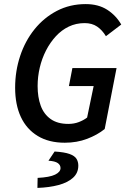

<svg xmlns="http://www.w3.org/2000/svg" viewBox="-20 -686 640 939"><path d="M297 12Q219 12 164.5 -21Q110 -54 82 -114Q54 -174 54 -257Q54 -338 78.5 -412Q103 -486 149 -543Q195 -600 258.5 -633Q322 -666 399 -666Q461 -666 504 -638.5Q547 -611 573 -566L498 -509Q480 -539 455 -556Q430 -573 394 -573Q352 -573 316.5 -556Q281 -539 253 -508.5Q225 -478 205 -439Q185 -400 174.5 -355.5Q164 -311 164 -265Q164 -211 179 -169.5Q194 -128 227.5 -104Q261 -80 314 -80Q342 -80 365.5 -89Q389 -98 406 -111L438 -265H317L334 -353H550L492 -55Q456 -26 406 -7Q356 12 297 12ZM163 233 164 184Q223 181 249.5 168Q276 155 276 136Q276 121 262.5 111.5Q249 102 217 100L247 55Q295 58 320 67Q345 76 354 90.5Q363 105 363 124Q363 160 337 183.5Q311 207 266 219Q221 231 163 233Z"/></svg>

Font: Source Code Pro SemiBold
Style: Italic
Weight: 600
Italic angle: -11°
Monospace: yes
Designer: Paul D. Hunt, Teo Tuominen
Foundry: Adobe Systems Incorporated
Version: Version 1.016;hotconv 1.0.116;makeotfexe 2.5.65601